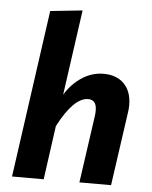

<svg xmlns="http://www.w3.org/2000/svg" viewBox="-54 -801 671 846"><g transform="rotate(5 282.0 -378.0)"><path d="M518 -358Q518 -341 515 -323L469 0H329L371 -295Q373 -305 373 -322Q373 -369 336 -369Q272 -369 204 -238L171 0H31L135 -741L277 -756L224 -379Q254 -428 298.5 -457Q343 -486 394 -486Q452 -486 485 -452Q518 -418 518 -358Z"/></g></svg>

Font: Fira Sans SemiBold
Style: Italic
Weight: 600
Italic angle: -8°
Designer: bBox Type GmbH & Carrois Corporate GbR & Edenspiekermann AG
Foundry: bBox Type GmbH & Carrois Corporate GbR & Edenspiekermann AG
Version: Version 4.301